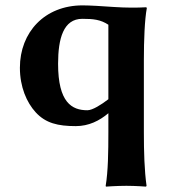

<svg xmlns="http://www.w3.org/2000/svg" viewBox="-20 -459 635 714"><path d="M404 -433C362 -436 314 -439 287 -439C146 -439 54 -339 54 -207C54 -136 79 -78 113 -41C150 -1 195 10 262 10C310 10 350 -10 383 -38V32C383 106 382 178 373 232L374 235C374 235 415 232 450 232C484 232 523 235 523 235L525 232C517 175 515 107 515 32V-235C515 -310 518 -386 526 -429L524 -432C489 -430 449 -430 404 -433ZM383 -367V-90C357 -70 324 -49 305 -49C247 -49 196 -78 196 -222C196 -316 216 -389 286 -389C328 -389 354 -386 383 -367Z"/></svg>

Font: Libertinus Sans
Style: Bold
Weight: 700
Designer: Philipp H. Poll, Khaled Hosny
Foundry: Caleb Maclennan
Version: Version 7.050;RELEASE